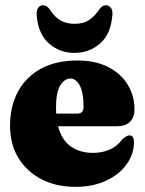

<svg xmlns="http://www.w3.org/2000/svg" viewBox="-20 -714 562 746"><path d="M502.5 -289Q502.5 -258 485 -240.8Q467.5 -223.5 435.5 -223.5H205.5Q219.5 -170.5 254.8 -145.2Q290 -120 341.5 -120Q377 -120 406.5 -133Q436 -146 454.5 -172Q473 -188.5 483 -188Q500.5 -187.5 500.5 -162Q500.5 -115.5 472 -75.8Q443.5 -36 392.2 -12Q341 12 273 12Q198 12 140.8 -17.8Q83.5 -47.5 51.2 -100.8Q19 -154 19 -225Q19 -300.5 49.5 -357.5Q80 -414.5 138.5 -446.8Q197 -479 280.5 -479Q351 -479 400.5 -453.5Q450 -428 476.2 -385Q502.5 -342 502.5 -289ZM197.5 -293Q197.5 -282 198.5 -272.5H279.5Q304.5 -272.5 304.5 -298Q304.5 -357.5 289.2 -383.2Q274 -409 254 -409Q231 -409 214.2 -382.5Q197.5 -356 197.5 -293ZM269.5 -621.5Q301.5 -621.5 323.2 -634.5Q345 -647.5 363 -673.5Q375.5 -693.5 391 -693.5Q404.5 -693.5 411.5 -682.8Q418.5 -672 416.5 -654.5Q410.5 -581.5 368.8 -545Q327 -508.5 269.5 -508.5Q212 -508.5 170.2 -545Q128.5 -581.5 122.5 -654.5Q121 -672 127.8 -682.8Q134.5 -693.5 147.5 -693.5Q163.5 -693.5 176 -673.5Q194 -646 216.5 -633.8Q239 -621.5 269.5 -621.5Z"/></svg>

Font: Fraunces 72pt S050 Black
Style: Regular
Weight: 900
Version: Version 1.000; ttfautohint (v1.8.3)